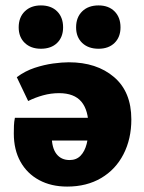

<svg xmlns="http://www.w3.org/2000/svg" viewBox="-20 -673 532 709"><path d="M228 16Q169 16 124.5 -8Q80 -32 55.5 -76Q31 -120 31 -180Q31 -195 31.5 -209Q32 -223 35 -238H171V-172Q171 -127 188.5 -104.5Q206 -82 237 -82Q262 -82 277.5 -98Q293 -114 300 -141.5Q307 -169 307 -203Q307 -266 280.5 -297.5Q254 -329 198 -329Q168 -329 139 -321Q110 -313 84 -300L42 -388Q73 -411 108 -422.5Q143 -434 176 -438.5Q209 -443 234 -443Q337 -443 401 -388.5Q465 -334 465 -232Q465 -160 436 -103.5Q407 -47 353.5 -15.5Q300 16 228 16ZM40 -154V-238H386L366 -154ZM131 -493Q94 -493 71.5 -514.5Q49 -536 49 -572Q49 -609 71.5 -631Q94 -653 131 -653Q169 -653 191 -631Q213 -609 213 -572Q213 -536 191 -514.5Q169 -493 131 -493ZM344 -493Q306 -493 283.5 -514.5Q261 -536 261 -572Q261 -609 283.5 -631Q306 -653 344 -653Q381 -653 403 -631Q425 -609 425 -572Q425 -536 403 -514.5Q381 -493 344 -493Z"/></svg>

Font: Ysabeau Infant Black
Style: Regular
Weight: 900
Designer: Christian Thalmann (Catharsis Fonts)
Version: Version 2.001;gftools[0.9.30]; featfreeze: ss01,ss02,lnum